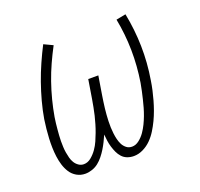

<svg xmlns="http://www.w3.org/2000/svg" viewBox="-101 -650 802 770"><g transform="rotate(-20 300.0 -265.0)"><path d="M139 8Q119 8 102.5 -1.5Q86 -11 76 -26.5Q66 -42 60.5 -60Q55 -78 52.5 -97Q50 -116 49.5 -135.5Q49 -155 50 -174.5Q51 -194 53 -214Q55 -234 58 -254Q64 -290 74 -327Q84 -364 96.5 -399.5Q109 -435 124.5 -470Q140 -505 157 -538L195 -520Q178 -488 163 -455Q148 -422 136 -387.5Q124 -353 115 -318Q106 -283 100 -248Q98 -235 96.5 -222.5Q95 -210 94 -197.5Q93 -185 92 -172.5Q91 -160 91 -148Q91 -136 91.5 -123.5Q92 -111 94 -99Q96 -87 99 -75.5Q102 -64 108 -54Q114 -44 124 -37Q134 -30 146 -30Q163 -30 177.5 -42Q192 -54 202.5 -69Q213 -84 220 -100Q227 -116 233 -132Q239 -148 244 -165Q249 -182 253 -198.5Q257 -215 260 -231.5Q263 -248 266 -265L279 -345H322L309 -265Q307 -252 305 -238.5Q303 -225 301.5 -211.5Q300 -198 299 -185Q298 -172 297.5 -158.5Q297 -145 297.5 -132Q298 -119 299.5 -106Q301 -93 304 -80.5Q307 -68 312.5 -57Q318 -46 328 -38Q338 -30 352 -30Q368 -30 382.5 -41.5Q397 -53 407 -67.5Q417 -82 424.5 -97.5Q432 -113 438 -129Q444 -145 448.5 -161Q453 -177 457 -193.5Q461 -210 464.5 -226Q468 -242 471 -259Q482 -328 481 -395.5Q480 -463 467 -530L508 -538Q522 -468 523.5 -397Q525 -326 513 -254Q510 -234 505.5 -214Q501 -194 495.5 -174.5Q490 -155 483 -135.5Q476 -116 467 -97Q458 -78 446.5 -59.5Q435 -41 420 -26Q405 -11 385.5 -1.5Q366 8 346 8Q331 8 318 3Q305 -2 296 -12Q287 -22 281.5 -34Q276 -46 272 -59Q268 -72 266 -86Q264 -100 263 -114Q257 -100 250 -86Q243 -72 235 -59Q227 -46 217 -33.5Q207 -21 195 -11.5Q183 -2 168 3Q153 8 139 8Z"/></g></svg>

Font: Iosevka Curly XLtExObl
Style: Regular
Weight: 200
Width: 7
Italic angle: -9°
Monospace: yes
Designer: Belleve Invis
Foundry: Belleve Invis
Version: Version 11.0.1; ttfautohint (v1.8.3)